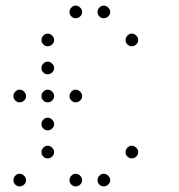

<svg xmlns="http://www.w3.org/2000/svg" viewBox="-20 -693 640 685"><path d="M249 -673Q241 -673 234.5 -666Q228 -659 228 -651V-649Q228 -641 234.5 -634.5Q241 -628 249 -628H251Q259 -628 266 -634.5Q273 -641 273 -649V-651Q273 -659 266 -666Q259 -673 251 -673ZM349 -673Q341 -673 334.5 -666Q328 -659 328 -651V-649Q328 -641 334.5 -634.5Q341 -628 349 -628H351Q359 -628 366 -634.5Q373 -641 373 -649V-651Q373 -659 366 -666Q359 -673 351 -673ZM149 -573Q141 -573 134.5 -566Q128 -559 128 -551V-549Q128 -541 134.5 -534.5Q141 -528 149 -528H151Q159 -528 166 -534.5Q173 -541 173 -549V-551Q173 -559 166 -566Q159 -573 151 -573ZM449 -573Q441 -573 434.5 -566Q428 -559 428 -551V-549Q428 -541 434.5 -534.5Q441 -528 449 -528H451Q459 -528 466 -534.5Q473 -541 473 -549V-551Q473 -559 466 -566Q459 -573 451 -573ZM149 -473Q141 -473 134.5 -466Q128 -459 128 -451V-449Q128 -441 134.5 -434.5Q141 -428 149 -428H151Q159 -428 166 -434.5Q173 -441 173 -449V-451Q173 -459 166 -466Q159 -473 151 -473ZM49 -373Q41 -373 34.5 -366Q28 -359 28 -351V-349Q28 -341 34.5 -334.5Q41 -328 49 -328H51Q59 -328 66 -334.5Q73 -341 73 -349V-351Q73 -359 66 -366Q59 -373 51 -373ZM149 -373Q141 -373 134.5 -366Q128 -359 128 -351V-349Q128 -341 134.5 -334.5Q141 -328 149 -328H151Q159 -328 166 -334.5Q173 -341 173 -349V-351Q173 -359 166 -366Q159 -373 151 -373ZM249 -373Q241 -373 234.5 -366Q228 -359 228 -351V-349Q228 -341 234.5 -334.5Q241 -328 249 -328H251Q259 -328 266 -334.5Q273 -341 273 -349V-351Q273 -359 266 -366Q259 -373 251 -373ZM149 -273Q141 -273 134.5 -266Q128 -259 128 -251V-249Q128 -241 134.5 -234.5Q141 -228 149 -228H151Q159 -228 166 -234.5Q173 -241 173 -249V-251Q173 -259 166 -266Q159 -273 151 -273ZM149 -173Q141 -173 134.5 -166Q128 -159 128 -151V-149Q128 -141 134.5 -134.5Q141 -128 149 -128H151Q159 -128 166 -134.5Q173 -141 173 -149V-151Q173 -159 166 -166Q159 -173 151 -173ZM449 -173Q441 -173 434.5 -166Q428 -159 428 -151V-149Q428 -141 434.5 -134.5Q441 -128 449 -128H451Q459 -128 466 -134.5Q473 -141 473 -149V-151Q473 -159 466 -166Q459 -173 451 -173ZM49 -73Q41 -73 34.5 -66Q28 -59 28 -51V-49Q28 -41 34.5 -34.5Q41 -28 49 -28H51Q59 -28 66 -34.5Q73 -41 73 -49V-51Q73 -59 66 -66Q59 -73 51 -73ZM249 -73Q241 -73 234.5 -66Q228 -59 228 -51V-49Q228 -41 234.5 -34.5Q241 -28 249 -28H251Q259 -28 266 -34.5Q273 -41 273 -49V-51Q273 -59 266 -66Q259 -73 251 -73ZM349 -73Q341 -73 334.5 -66Q328 -59 328 -51V-49Q328 -41 334.5 -34.5Q341 -28 349 -28H351Q359 -28 366 -34.5Q373 -41 373 -49V-51Q373 -59 366 -66Q359 -73 351 -73Z"/></svg>

Font: Doto Rounded Light
Style: Regular
Weight: 300
Monospace: yes
Version: Version 1.000